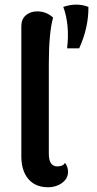

<svg xmlns="http://www.w3.org/2000/svg" viewBox="-20 -780 411 810"><path d="M247 -751Q275 -674 263 -576H314Q354 -664 353 -751Q303 -770 247 -751ZM183 10Q129 10 99.5 -25Q70 -60 70 -121V-670Q70 -699 89 -715.5Q108 -732 137 -732Q175 -732 204 -706Q186 -641 186 -511V-131Q186 -78 222 -78Q246 -78 254 -93Q267 -77 267 -55Q267 -27 242 -8.5Q217 10 183 10Z"/></svg>

Font: Arima Koshi Semi Bold
Style: Regular
Weight: 600
Designer: Joana Correia and Natanael Gama
Foundry: NDISCOVER
Version: Version 1.019;PS 001.019;hotconv 1.0.88;makeotf.lib2.5.64775